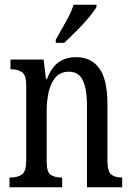

<svg xmlns="http://www.w3.org/2000/svg" viewBox="-20 -786 555 806"><path d="M20 0V-41H27Q54 -41 72 -53.5Q90 -66 90 -113V-427Q90 -471 72.5 -483Q55 -495 29 -495H24V-536H163L173 -454H177Q197 -505 227 -525.5Q257 -546 300 -546Q363 -546 397 -499Q431 -452 431 -349V-113Q431 -66 447 -53.5Q463 -41 489 -41H493V0H345V-347Q345 -411 328 -448Q311 -485 269 -485Q234 -485 213.5 -461.5Q193 -438 184.5 -400.5Q176 -363 176 -321V-108Q176 -63 193 -52Q210 -41 236 -41H241V0ZM214 -619Q235 -657 256.5 -694.5Q278 -732 289 -766H385V-756Q375 -739 352 -711.5Q329 -684 301 -656Q273 -628 249 -606H214Z"/></svg>

Font: Noto Serif Tamil ExtraCondensed
Style: Regular
Weight: 400
Width: 2
Designer: Indian Type Foundry, Tom Grace, and the Monotype Design Team
Foundry: Monotype Imaging Inc.
Version: Version 2.004; ttfautohint (v1.8.4.7-5d5b)